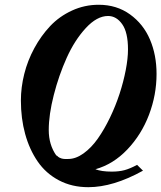

<svg xmlns="http://www.w3.org/2000/svg" viewBox="-20 -696 667 794"><path d="M345.2 78.1Q277.3 78.1 223.4 49.6Q169.4 21 135.5 -28.6Q101.6 -78.1 84 -142.1Q66.4 -206.1 66.4 -280.3Q66.4 -334.5 80.3 -390.1Q94.2 -445.8 122.1 -497.1Q149.9 -548.3 187.7 -588.4Q225.6 -628.4 277.6 -652.3Q329.6 -676.3 388.2 -676.3Q462.4 -676.3 517.6 -636.5Q572.8 -596.7 600.1 -532.7Q627.4 -468.8 627.4 -390.1Q627.4 -303.7 596.2 -221.4Q564.9 -139.2 506.6 -77.9Q448.2 -16.6 374.5 3.9Q399.9 13.7 441.9 13.7Q472.2 13.7 494.9 7.6Q517.6 1.5 546.9 -14.2L571.3 9.8Q448.2 78.1 345.2 78.1ZM214.4 -53.2Q217.8 -49.8 221.2 -47.1Q224.6 -44.4 228.5 -43Q232.4 -41.5 234.9 -40.5Q237.3 -39.6 241.7 -39.1Q246.1 -38.6 247.8 -38.6Q249.5 -38.6 255.1 -38.6Q260.7 -38.6 262.2 -38.6Q293.5 -38.6 325.7 -61.8Q357.9 -85 384.5 -122.8Q411.1 -160.6 434.6 -209.2Q458 -257.8 474.4 -307.9Q490.7 -357.9 500 -406.2Q509.3 -454.6 509.3 -491.7Q509.3 -562 485.4 -595.9Q461.4 -629.9 426.8 -629.9Q380.9 -629.9 334.7 -579.8Q288.6 -529.8 255.9 -457Q223.1 -384.3 202.4 -303Q181.6 -221.7 181.6 -158.2Q181.6 -96.7 213.4 -52.2Z"/></svg>

Font: Elstob 6pt
Style: Italic
Weight: 700
Italic angle: -20°
Designer: Peter S. Baker
Version: Version 1.015